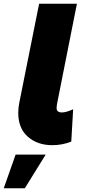

<svg xmlns="http://www.w3.org/2000/svg" viewBox="-53 -762 465 1021"><path d="M356 -742H155L50 -218C46 -198 44 -179 44 -162C44 -107 61 -65 95 -35C129 -5 172 10 225 10C260 10 293 4 326 -9L336 -181C312 -170 292 -164 276 -164C267 -164 260 -166 255 -170C250 -173 248 -180 248 -190C248 -193 249 -199 250 -208ZM30 60 -33 239H79L190 60Z"/></svg>

Font: Argentum Sans ExtraBold
Style: Italic
Weight: 800
Italic angle: -11.3°
Designer: Julieta Ulanovsky
Foundry: Julieta Ulanovsky
Version: Version 5.001;February 15, 2019;FontCreator 11.5.0.2425 64-b